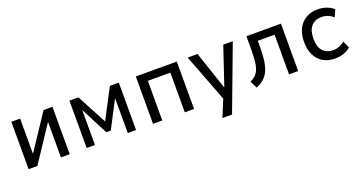

<svg xmlns="http://www.w3.org/2000/svg" viewBox="-37 -1109 3573 1892"><g transform="rotate(-20 1749.0 -163.0)"><path d="M89 0V-497H181V-118H175L427 -497H520V0H428V-380H433L181 0Z M698 0V-497H792L958 -184L1122 -497H1216V0H1129V-367L980 -80H933L785 -367V0Z M1394 0V-497H1824V0H1727V-416H1491V0Z M2056 180 2146 -38V47L1938 -497H2041L2175 -101H2178L2311 -497H2411L2157 180Z M2475 12 2439 -63Q2475 -78 2497.5 -101.5Q2520 -125 2532.5 -160Q2545 -195 2549.5 -244Q2554 -293 2554 -358V-497H2916V0H2820V-416H2644V-355Q2644 -277 2636.5 -216.5Q2629 -156 2610 -111.5Q2591 -67 2558 -36.5Q2525 -6 2475 12Z M3303 9Q3231 9 3178.5 -21.5Q3126 -52 3097 -109.5Q3068 -167 3068 -248Q3068 -328 3097 -386Q3126 -444 3179 -475Q3232 -506 3303 -506Q3354 -506 3396.5 -490Q3439 -474 3468 -447L3435 -374Q3410 -397 3378.5 -409.5Q3347 -422 3313 -422Q3244 -422 3205 -378Q3166 -334 3166 -247Q3166 -161 3205 -118Q3244 -75 3312 -75Q3347 -75 3377.5 -87.5Q3408 -100 3432 -120L3466 -49Q3438 -22 3396 -6.5Q3354 9 3303 9Z"/></g></svg>

Font: Nunito Sans 7pt SemiCondensed Medium
Style: Regular
Weight: 500
Width: 4
Designer: Vernon Adams
Foundry: Vernon Adams
Version: Version 3.101;gftools[0.9.27]